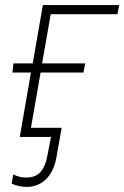

<svg xmlns="http://www.w3.org/2000/svg" viewBox="-20 -540 490 757"><path d="M32 148 26 184C45 193 67 197 85 197C147 197 190 153 203 78L223 -36H102L140 -254H309L316 -290H146L180 -484H443L450 -520H149L109 -290H33L29 -254H102L58 0H181L168 68C157 132 132 160 84 160C67 160 52 157 32 148Z"/></svg>

Font: Fixel Display 20240404 ExLight
Style: Italic
Weight: 200
Italic angle: -10°
Designer: AlfaBravo + MacPaw
Foundry: Kyrylo Tkachov, Marchela Mozhyna, Serhii Makarenko, Maria Weinstein, Zakhar Kryvoshyya
Version: Version 1.211;Glyphs 3.2 (3225)